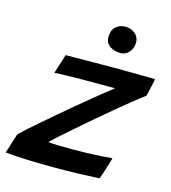

<svg xmlns="http://www.w3.org/2000/svg" viewBox="-142 -811 806 903"><g transform="rotate(15 260.5 -360.0)"><path d="M424 -2.5Q382.5 0 324 1.8Q265.5 3.5 204 3.5Q137.5 3.5 74.5 1.2Q11.5 -1 -33.5 -6L-3 -102Q10.5 -115.5 34.2 -136.8Q58 -158 88.5 -184.2Q119 -210.5 153.2 -239.8Q187.5 -269 221.8 -297.8Q256 -326.5 287.5 -352.2Q319 -378 344.2 -398.2Q369.5 -418.5 385 -430.5Q377.5 -430.5 360.5 -430.5Q343.5 -430.5 321.2 -430.5Q299 -430.5 275.2 -430.5Q251.5 -430.5 231 -430.5Q208 -430.5 184.5 -430Q161 -429.5 140.8 -429Q120.5 -428.5 107 -428Q93.5 -427.5 90.5 -427L120.5 -521Q133.5 -521 158.8 -521.2Q184 -521.5 217 -521.8Q250 -522 287 -522.2Q324 -522.5 361 -522.5Q408.5 -522.5 460.5 -522Q512.5 -521.5 555.5 -520.5Q555.5 -517.5 553 -506Q550.5 -494.5 547.2 -479.8Q544 -465 541 -452.2Q538 -439.5 536.5 -434.5Q515 -419 482 -392.5Q449 -366 409.5 -333.2Q370 -300.5 329.8 -266Q289.5 -231.5 252.8 -199.5Q216 -167.5 188.2 -142.8Q160.5 -118 147 -105Q159.5 -103 194.2 -102Q229 -101 266 -101Q301.5 -101 338.2 -102.2Q375 -103.5 406.8 -105.5Q438.5 -107.5 458.5 -109.5Q457.5 -105 453 -90Q448.5 -75 442.8 -56.5Q437 -38 431.8 -22.8Q426.5 -7.5 424 -2.5ZM357.5 -723Q386.5 -723 405.8 -706.2Q425 -689.5 425 -664.5Q425 -636.5 408.5 -616.8Q392 -597 365.5 -597Q336 -597 314.2 -612Q292.5 -627 292.5 -654.5Q292.5 -688.5 311.2 -705.8Q330 -723 357.5 -723Z"/></g></svg>

Font: Grandstander Thin Medium
Style: Italic
Weight: 500
Italic angle: -15°
Version: Version 1.200